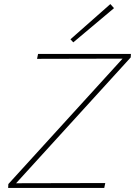

<svg xmlns="http://www.w3.org/2000/svg" viewBox="-20 -923 663 943"><path d="M622 -641 59 -23 497 -24 492 0H20L21 -19L582 -635L162 -634L167 -658H623ZM326 -730 522 -903 540 -883 340 -715Z"/></svg>

Font: Ysabeau Extralight
Style: Italic
Weight: 200
Italic angle: -12°
Designer: Christian Thalmann (Catharsis Fonts)
Version: Version 0.003